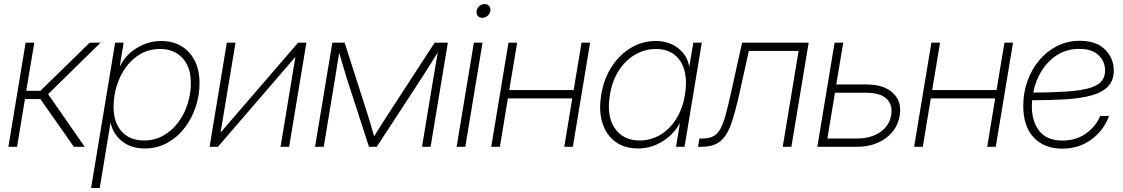

<svg xmlns="http://www.w3.org/2000/svg" viewBox="-20 -727 5562 951"><path d="M21.5 0 106.9 -515.6H149.9L109.9 -277.3H180.2L424.3 -515.6H478L218.3 -260.7L399.4 0H345.7L180.2 -236.3H103.5L64.5 0Z M431.2 204.1 550.3 -515.6H592.3L573.2 -397.5H573.7Q600.1 -454.1 657.2 -489Q714.4 -523.9 778.8 -523.9Q864.7 -523.9 916.5 -467.3Q968.3 -410.6 968.3 -315.4Q968.3 -254.9 949 -197Q929.7 -139.2 893.8 -92.8Q857.9 -46.4 807.9 -19Q757.8 8.3 696.3 8.3Q629.4 8.3 584.7 -27.1Q540 -62.5 527.8 -118.7H527.3L474.1 204.1ZM692.9 -31.2Q746.1 -31.2 788.8 -55.4Q831.5 -79.6 862.1 -120.1Q892.6 -160.6 908.9 -211.2Q925.3 -261.7 925.3 -314.9Q925.3 -395.5 883.5 -439.9Q841.8 -484.4 773.4 -484.4Q719.2 -484.4 676.5 -460Q633.8 -435.5 604 -394.5Q574.2 -353.5 558.3 -302.5Q542.5 -251.5 542.5 -198.7Q542.5 -120.6 582.5 -75.9Q622.6 -31.2 692.9 -31.2Z M1412.1 0H1369.6L1442.9 -443.4H1441.4L1059.6 0H1018.1L1103.5 -515.6H1146.5L1072.8 -71.8H1073.7L1456.5 -515.6H1497.6Z M1540.5 0 1626 -515.6H1687L1804.7 -148.4Q1812.5 -123 1819.3 -99.4Q1826.2 -75.7 1833 -51.8Q1848.1 -75.7 1862.8 -99.4Q1877.4 -123 1894 -148.4L2132.8 -515.6H2198.2L2112.8 0H2070.3L2126 -336.9Q2132.3 -375 2137.7 -405.3Q2143.1 -435.5 2148.4 -467.3Q2128.4 -435.5 2108.4 -403.8Q2088.4 -372.1 2066.4 -337.4L1846.2 0H1807.6L1698.2 -337.4Q1687.5 -371.6 1678.5 -402.8Q1669.4 -434.1 1660.2 -465.3Q1655.3 -434.6 1650.1 -404.3Q1645 -374 1639.2 -336.9L1583.5 0Z M2241.7 0 2327.1 -515.6H2370.1L2284.7 0ZM2368.7 -638.7Q2354.5 -638.7 2346.4 -648.7Q2338.4 -658.7 2340.3 -672.9Q2342.8 -687 2354.5 -697Q2366.2 -707 2380.4 -707Q2394.5 -707 2402.8 -697Q2411.1 -687 2408.7 -672.9Q2406.7 -658.7 2394.8 -648.7Q2382.8 -638.7 2368.7 -638.7Z M2541.5 -515.6 2502.4 -280.8H2821.3L2860.4 -515.6H2902.8L2817.4 0H2774.9L2814.5 -239.7H2495.6L2456.1 0H2413.1L2498.5 -515.6Z M3139.6 8.3Q3073.7 8.3 3028.3 -24.7Q2982.9 -57.6 2963.9 -117.7Q2944.8 -177.7 2958 -257.8Q2971.2 -337.9 3010.5 -397.7Q3049.8 -457.5 3106.2 -490.7Q3162.6 -523.9 3227.5 -523.9Q3293.5 -523.9 3339.1 -488.3Q3384.8 -452.6 3393.6 -397H3394L3414.1 -515.6H3456.1L3370.6 0H3328.6L3347.7 -117.2H3347.2Q3317.9 -61.5 3261.5 -26.6Q3205.1 8.3 3139.6 8.3ZM3147.9 -31.2Q3203.6 -31.2 3250.5 -59.1Q3297.4 -86.9 3329.3 -137.7Q3361.3 -188.5 3372.6 -257.8Q3389.6 -361.8 3350.6 -423.1Q3311.5 -484.4 3228 -484.4Q3174.8 -484.4 3127.2 -457.3Q3079.6 -430.2 3046.1 -379.4Q3012.7 -328.6 3001 -257.8Q2983.4 -151.4 3025.4 -91.3Q3067.4 -31.2 3147.9 -31.2Z M3437.5 0 3444.3 -41H3458.5Q3490.7 -41 3511.7 -51.3Q3532.7 -61.5 3547.1 -86.9Q3561.5 -112.3 3574 -157.2Q3586.4 -202.1 3601.6 -271.5L3655.8 -515.6H3985.4L3899.9 0H3856.9L3935.5 -474.6H3689L3641.6 -260.3Q3621.1 -169.4 3601.1 -112.1Q3581.1 -54.7 3547.6 -27.3Q3514.2 0 3454.6 0Z M4122.1 -308.6H4272.5Q4357.9 -308.6 4402.8 -266.6Q4447.8 -224.6 4436.5 -154.8Q4424.8 -85 4366.9 -42.5Q4309.1 0 4223.6 0H4028.3L4113.8 -515.6H4156.7ZM4115.7 -267.6 4078.1 -41H4224.6Q4292.5 -41 4338.4 -71.8Q4384.3 -102.5 4393.6 -154.8Q4403.3 -207.5 4371.6 -237.5Q4339.8 -267.6 4271 -267.6Z M4636.2 -515.6 4597.2 -280.8H4916L4955.1 -515.6H4997.6L4912.1 0H4869.6L4909.2 -239.7H4590.3L4550.8 0H4507.8L4593.3 -515.6Z M5240.7 9.3Q5153.3 9.3 5100.8 -45.4Q5048.3 -100.1 5048.3 -203.1Q5048.3 -267.6 5069.1 -325.4Q5089.8 -383.3 5127.2 -428.2Q5164.6 -473.1 5215.8 -499Q5267.1 -524.9 5328.6 -524.9Q5409.2 -524.9 5452.9 -482.2Q5496.6 -439.5 5496.6 -377.9Q5496.6 -328.1 5468 -298.6Q5439.5 -269 5386 -254.4Q5332.5 -239.7 5258.1 -235.1Q5183.6 -230.5 5091.8 -230.5Q5090.8 -215.8 5090.8 -201.2Q5090.8 -125.5 5127.9 -78.1Q5165 -30.8 5242.7 -30.8Q5308.1 -30.8 5357.4 -64.7Q5406.7 -98.6 5429.7 -152.8H5473.1Q5447.8 -82 5386.2 -36.4Q5324.7 9.3 5240.7 9.3ZM5097.7 -268.6Q5213.9 -269 5293.2 -276.1Q5372.6 -283.2 5413.1 -306.2Q5453.6 -329.1 5453.6 -377.9Q5453.6 -421.9 5421.6 -453.4Q5389.6 -484.9 5325.7 -484.9Q5264.2 -484.9 5217 -455.1Q5169.9 -425.3 5139.4 -376.2Q5108.9 -327.1 5097.7 -268.6Z"/></svg>

Font: Inter Display ExtraLight
Style: Italic
Weight: 200
Italic angle: -9.39999°
Designer: Rasmus Andersson
Foundry: rsms
Version: Version 4.000;git-a52131595